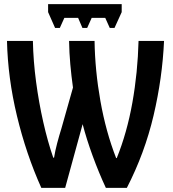

<svg xmlns="http://www.w3.org/2000/svg" viewBox="-20 -913 842 934"><path d="M181 1Q107 -164 62.5 -349Q18 -534 14 -714H140Q142 -616 155.5 -515Q169 -414 190.5 -319Q212 -224 239 -146H243Q248 -178 258 -216Q268 -254 279 -289L335 -487Q327 -544 322 -600Q317 -656 316 -714H440Q442 -571 468.5 -421.5Q495 -272 545 -144H548Q598 -268 624 -414Q650 -560 654 -714H778Q770 -534 727 -351Q684 -168 597 1H495Q461 -72 431 -154Q401 -236 382 -309L297 1ZM572 -893V-854L537 -777H514L492 -826H426L404 -777H381L360 -826H293L271 -777H248L214 -854V-893Z"/></svg>

Font: Noto Sans Disp Cond SemBd
Style: Regular
Weight: 600
Width: 3
Designer: Monotype Design Team
Foundry: Monotype Imaging Inc.
Version: Version 2.000;GOOG;noto-source:20170915:90ef993387c0; ttfaut